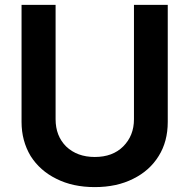

<svg xmlns="http://www.w3.org/2000/svg" viewBox="-20 -750 774 784"><path d="M665 -252Q665 -172 628 -113Q591 -53 524 -20Q457 14 367 14Q277 14 210 -20Q143 -53 105 -113Q68 -175 68 -252V-730H207V-263Q207 -195 250 -152Q295 -109 367 -109Q440 -109 483 -152Q527 -196 527 -263V-730H665Z"/></svg>

Font: Sinter Bold
Style: Regular
Weight: 700
Foundry: Adobe & rsms
Version: Version 1.000